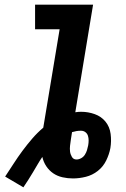

<svg xmlns="http://www.w3.org/2000/svg" viewBox="-20 -755 540 821"><path d="M80 46 2 0Q20 -27 38 -55Q56 -83 76 -110Q96 -137 118 -162.5Q140 -188 165 -209L235 -630H130V-735H378L302 -275Q308 -276 314.5 -276.5Q321 -277 327 -277Q357 -277 385 -267Q413 -257 431 -235Q449 -213 453 -182.5Q457 -152 452 -122Q447 -95 434 -68.5Q421 -42 398 -24Q375 -6 347 1Q319 8 292 8Q269 8 247 3Q225 -2 207.5 -14Q190 -26 178 -44Q166 -62 161 -84Q150 -68 140.5 -51.5Q131 -35 121 -18.5Q111 -2 101 14Q91 30 80 46ZM307 -73Q317 -73 327 -78.5Q337 -84 343 -93.5Q349 -103 352 -113Q355 -123 357 -133Q359 -144 359 -154.5Q359 -165 356 -174.5Q353 -184 345 -190Q337 -196 326 -196Q316 -196 307 -194.5Q298 -193 288 -190L283 -158Q281 -145 279.5 -132Q278 -119 279.5 -107Q281 -95 287.5 -84Q294 -73 307 -73Z"/></svg>

Font: Iosevka Extrabold Oblique
Style: Regular
Weight: 800
Italic angle: -9°
Monospace: yes
Designer: Belleve Invis
Foundry: Belleve Invis
Version: Version 32.5.0; ttfautohint (v1.8.4)